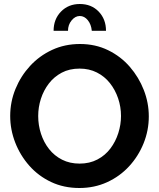

<svg xmlns="http://www.w3.org/2000/svg" viewBox="-20 -935 796 960"><path d="M377 5Q299 5 235.5 -25Q172 -55 126.5 -106.5Q81 -158 56 -222.5Q31 -287 31 -355Q31 -426 57.5 -490.5Q84 -555 130.5 -605.5Q177 -656 240.5 -685.5Q304 -715 380 -715Q457 -715 520.5 -684Q584 -653 629 -601Q674 -549 699 -485Q724 -421 724 -353Q724 -283 698 -218.5Q672 -154 625.5 -103.5Q579 -53 515.5 -24Q452 5 377 5ZM171 -355Q171 -309 185 -266Q199 -223 225.5 -189.5Q252 -156 290.5 -136.5Q329 -117 378 -117Q428 -117 467 -137.5Q506 -158 532 -192.5Q558 -227 571.5 -269.5Q585 -312 585 -355Q585 -401 570.5 -443.5Q556 -486 529.5 -519.5Q503 -553 464.5 -572.5Q426 -592 378 -592Q327 -592 288.5 -571.5Q250 -551 224 -517Q198 -483 184.5 -441Q171 -399 171 -355ZM379 -855Q356 -855 338 -833Q320 -811 320 -781H248Q248 -839 285 -877Q322 -915 379 -915Q437 -915 473.5 -877Q510 -839 510 -781H439Q436 -813 419 -834Q402 -855 379 -855Z"/></svg>

Font: Raleway Thin
Style: Bold
Weight: 700
Version: Version 4.026